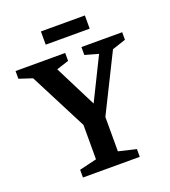

<svg xmlns="http://www.w3.org/2000/svg" viewBox="-137 -856 847 956"><g transform="rotate(-20 286.0 -377.5)"><path d="M138 0V-41L230 -63V-245L74 -549L4 -572V-613H267V-571L202 -550L314 -328L424 -551L353 -571V-613H569V-573L497 -549L346 -245V-63L439 -41V0ZM190 -685V-755H423V-685Z"/></g></svg>

Font: Manuale SemiBold
Style: Regular
Weight: 600
Version: Version 1.002